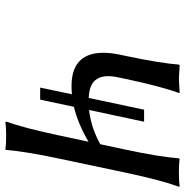

<svg xmlns="http://www.w3.org/2000/svg" viewBox="-7 -681 691 717"><g transform="rotate(90 338.5 -322.5)"><path d="M352.1 -127H307.1L332 -245.6Q316.9 -244.1 301.8 -244.1Q181.2 -244.1 177.2 -356Q176.3 -386.2 183.6 -421.9L188.5 -444.8Q215.8 -573.7 221.2 -645L223.6 -647.9Q225.6 -647.9 273.9 -645L326.7 -647.9L327.1 -645Q302.7 -578.1 274.4 -444.8L268.6 -417Q249.5 -326.7 318.4 -311.5Q331.1 -309.1 345.7 -308.1L389.6 -515.1H434.6L390.6 -309.6Q458 -317.4 518.6 -351.6L538.6 -444.8Q565.9 -573.7 571.3 -645L573.7 -647.9Q591.3 -645 624 -645Q656.7 -645 675.8 -647.9L677.2 -645Q652.8 -578.1 624.5 -444.8L572.8 -200.2Q545.4 -71.3 540 0L537.6 2.9Q520 0 486.8 0Q454.1 0 435.5 2.9L434.1 0Q458.5 -68.4 486.3 -200.2L509.3 -307.6Q441.9 -268.1 378.9 -252.9Z"/></g></svg>

Font: Linux Biolinum Slanted O
Style: Slanted
Weight: 400
Designer: Philipp H. Poll
Foundry: Philipp H. Poll
Version: Version 1.0.4